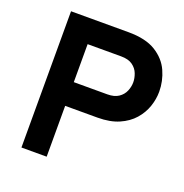

<svg xmlns="http://www.w3.org/2000/svg" viewBox="-126 -814 890 927"><g transform="rotate(20 319.0 -350.0)"><path d="M83 0V-700H378.6Q466.9 -700 519 -667.8Q571 -635.5 593.5 -585.1Q616 -534.8 616 -480.4Q616 -442.3 602.9 -403.8Q589.7 -365.2 561.4 -332.9Q533 -300.5 487.8 -280.9Q442.5 -261.2 378.6 -261.2H212.6V0ZM212.6 -383H384.6Q420.6 -383 442.2 -397.7Q463.8 -412.4 473.3 -434.9Q482.8 -457.3 482.8 -480.4Q482.8 -501.3 474.2 -524.1Q465.7 -546.9 444.2 -562.5Q422.7 -578.2 384.6 -578.2H212.6Z"/></g></svg>

Font: Overpass
Style: Regular
Weight: 400
Designer: Delve Withrington, Dave Bailey, Thomas Jockin
Foundry: Delve Fonts LLC
Version: Version 4.000